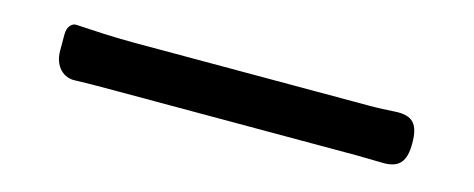

<svg xmlns="http://www.w3.org/2000/svg" viewBox="-23 -591 1026 416"><g transform="rotate(15 490.0 -383.5)"><path d="M512 -326C624 -326 734 -326 774 -326C793 -326 812 -325 829 -325C870 -323 884 -341 884 -382C884 -424 871 -442 829 -439C812 -438 794 -437 774 -437C695 -437 332 -437 241 -437C198 -437 149 -440 115 -442C105 -443 95 -433 95 -416V-382V-379C95 -344 117 -323 144 -325C173 -326 208 -326 241 -326C287 -326 400 -326 512 -326Z"/></g></svg>

Font: GenSenRounded2 TW M
Style: Regular
Weight: 500
Version: Version 2.100;PS 2.1;hotconv 16.6.51;makeotf.lib2.5.65220 DE